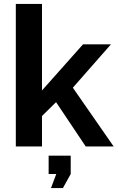

<svg xmlns="http://www.w3.org/2000/svg" viewBox="-20 -750 602 983"><path d="M353 -301 548 -523H405L195 -287V-730H61V0H195V-156L267 -227L419 0H562ZM342 141V47H229V141H268L241 213H302Z"/></svg>

Font: RT Raleway Bold
Style: Regular
Weight: 400
Designer: Matt McInerney, Pablo Impallari, Rodrigo Fuenzalida — Edited by Milan Moffatt in April 2016
Foundry: Matt McInerney, Pablo Impallari, Rodrigo Fuenzalida — Edited by Milan Moffatt in April 2016
Version: Version 3.001